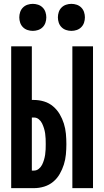

<svg xmlns="http://www.w3.org/2000/svg" viewBox="-20 -975 540 995"><path d="M355 0V-735H462V0ZM38 0V-735H145V-457H156Q183 -457 209 -449Q235 -441 255.5 -423.5Q276 -406 289.5 -383Q303 -360 311 -334.5Q319 -309 321.5 -282Q324 -255 324 -228Q324 -202 321.5 -175Q319 -148 311 -122.5Q303 -97 289.5 -73.5Q276 -50 255.5 -33Q235 -16 209 -8Q183 0 156 0ZM145 -91H156Q170 -91 181 -100Q192 -109 198 -121Q204 -133 208 -146.5Q212 -160 214 -173.5Q216 -187 216.5 -201Q217 -215 217 -228Q217 -242 216.5 -256Q216 -270 214 -283.5Q212 -297 208 -310Q204 -323 198 -335.5Q192 -348 181 -357Q170 -366 156 -366H145ZM350 -815Q336 -815 322.5 -819.5Q309 -824 299 -834Q289 -844 284.5 -857.5Q280 -871 280 -885Q280 -899 284.5 -912.5Q289 -926 299 -936Q309 -946 322.5 -950.5Q336 -955 350 -955Q364 -955 377.5 -950.5Q391 -946 401 -936Q411 -926 415.5 -912.5Q420 -899 420 -885Q420 -871 415.5 -857.5Q411 -844 401 -834Q391 -824 377.5 -819.5Q364 -815 350 -815ZM150 -815Q136 -815 122.5 -819.5Q109 -824 99 -834Q89 -844 84.5 -857.5Q80 -871 80 -885Q80 -899 84.5 -912.5Q89 -926 99 -936Q109 -946 122.5 -950.5Q136 -955 150 -955Q164 -955 177.5 -950.5Q191 -946 201 -936Q211 -926 215.5 -912.5Q220 -899 220 -885Q220 -871 215.5 -857.5Q211 -844 201 -834Q191 -824 177.5 -819.5Q164 -815 150 -815Z"/></svg>

Font: Iosevka SS18 Extrabold
Style: Regular
Weight: 800
Monospace: yes
Designer: Belleve Invis
Foundry: Belleve Invis
Version: Version 25.1.1; ttfautohint (v1.8.4)